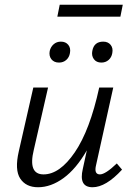

<svg xmlns="http://www.w3.org/2000/svg" viewBox="-20 -782 558 807"><path d="M496 -762 486 -712H221L231 -762ZM228 -519Q207 -519 196 -533Q185 -547 189 -568Q193 -585 205.5 -596Q218 -607 236 -607Q256 -607 267 -593.5Q278 -580 274 -559Q271 -541 258.5 -530Q246 -519 228 -519ZM368 -568Q375 -607 414 -607Q434 -607 445 -593.5Q456 -580 452 -559Q449 -541 436.5 -530Q424 -519 406 -519Q385 -519 374.5 -533.5Q364 -548 368 -568ZM400 -49Q423 -49 471 -95L493 -69Q425 5 369 5Q310 5 328 -72L345 -150Q300 -72 247 -33.5Q194 5 140 5Q89 5 65 -31.5Q41 -68 59 -146L120 -414H182L122 -152Q97 -49 163 -49Q231 -49 294.5 -142Q358 -235 397 -414H456L384 -89Q374 -49 400 -49Z"/></svg>

Font: EauTestInfant
Style: Italic
Weight: 400
Italic angle: -12°
Designer: Christian Thalmann (Catharsis Fonts)
Version: Version 0.001;PS 000.001;hotconv 1.0.88;makeotf.lib2.5.64775